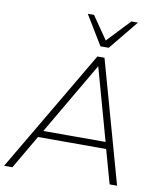

<svg xmlns="http://www.w3.org/2000/svg" viewBox="-105 -1014 925 1093"><g transform="rotate(10 357.5 -467.5)"><path d="M-6 0 409 -705H450L647 0H604L547 -204L569 -195H132L161 -204L42 0ZM422 -649 176 -228 155 -234H558L541 -228L424 -649ZM416 -765 313 -935H349L440 -803L565 -935H603L464 -765Z"/></g></svg>

Font: Mulish ExtraLight
Style: Italic
Weight: 200
Italic angle: -9°
Designer: Vernon Adams
Foundry: Vernon Adams
Version: Version 3.603